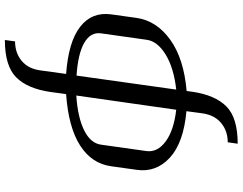

<svg xmlns="http://www.w3.org/2000/svg" viewBox="-124 -666 998 790"><g transform="rotate(-90 375.0 -271.0)"><path d="M606.4 -167 632.8 -354.5Q638.7 -397.5 593.8 -423.3Q548.8 -449.2 459 -455.1L401.4 -44.9Q490.2 -54.7 545.4 -88.4Q600.6 -122.1 606.4 -167ZM391.6 -562.5Q405.3 -657.2 452.1 -703.6Q499 -750 605.5 -750L599.6 -708Q552.7 -708 520 -681.2Q487.3 -654.3 480.5 -604.5L465.8 -498Q598.6 -488.3 660.2 -439.9Q721.7 -391.6 710.9 -312.5L696.3 -208Q684.6 -126 606.9 -69.8Q529.3 -13.7 395.5 -2L392.6 20.5Q378.9 115.2 332 161.6Q285.2 208 178.7 208L184.6 167Q231.4 167 264.2 139.6Q296.9 112.3 303.7 62.5L312.5 -2.9Q182.6 -14.6 121.1 -71.3Q59.6 -127.9 71.3 -208L85.9 -312.5Q96.7 -392.6 171.4 -440.4Q246.1 -488.3 382.8 -498ZM318.4 -44.9 377 -456.1Q287.1 -450.2 233.9 -423.8Q180.7 -397.5 174.8 -354.5L148.4 -167Q142.6 -122.1 188 -88.4Q233.4 -54.7 318.4 -44.9Z"/></g></svg>

Font: okolaks
Style: RegularItalic
Weight: 500
Italic angle: -8°
Version: Version 000.6.0